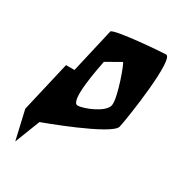

<svg xmlns="http://www.w3.org/2000/svg" viewBox="-192 -676 930 1024"><g transform="rotate(30 273.5 -164.0)"><path d="M21 60 62 238 122 84C122 84 491 -50 505 -109C520 -176 577 -566 527 -566C500 -566 225 -545 208 -524L145 -250H93ZM259 -366 347 -416C350 -430 423 -234 412 -186C401 -138 290 -94 254 -94C203 -94 251 -323 259 -366Z"/></g></svg>

Font: Crazy Punk
Style: Obl
Weight: 400
Version: Version 1